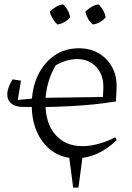

<svg xmlns="http://www.w3.org/2000/svg" viewBox="-20 -710 597 871"><path d="M85 -225Q50 -225 31.5 -240Q13 -255 13 -282Q13 -297 19.5 -315Q26 -333 37 -350L75 -344L59 -246ZM149 -225H85L36 -254L149 -265ZM325 8Q265 8 220 -22.5Q175 -53 149.5 -107.5Q124 -162 124 -234Q124 -308 151 -366Q178 -424 226 -457.5Q274 -491 338 -491Q389 -491 427.5 -468.5Q466 -446 488 -406.5Q510 -367 509 -315L506 -250Q452 -241 400.5 -236Q349 -231 291.5 -228Q234 -225 161 -224V-266L447 -270L449 -315Q449 -372 416 -407Q383 -442 330 -442Q306 -442 280.5 -434.5Q255 -427 232 -413Q210 -375 198 -331.5Q186 -288 186 -244Q186 -150 231.5 -98.5Q277 -47 354 -47Q422 -47 503 -87L509 -74Q424 8 325 8ZM266 -690Q279 -679 287.5 -663Q296 -647 298 -631Q288 -619 272.5 -610Q257 -601 240 -599Q229 -610 219.5 -625Q210 -640 206 -657Q218 -669 233.5 -678.5Q249 -688 266 -690ZM427 -690Q439 -679 448 -663Q457 -647 459 -631Q449 -619 433.5 -610Q418 -601 401 -599Q388 -610 379.5 -625Q371 -640 367 -657Q379 -669 394.5 -678.5Q410 -688 427 -690ZM312 141 291 -19H357L336 141Z"/></svg>

Font: Piazzolla 24pt Light
Style: Regular
Weight: 300
Designer: Juan Pablo del Peral
Foundry: Huerta Tipografica
Version: Version 2.005